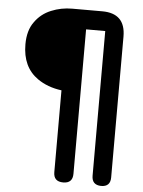

<svg xmlns="http://www.w3.org/2000/svg" viewBox="-61 -843 768 1029"><g transform="rotate(5 323.0 -328.5)"><path d="M522 138Q472 137 472 87V-691H369V86Q369 137 318 137Q266 137 266 86V-354Q190 -364 136 -402Q52 -461 52 -583Q52 -658 86 -704Q119 -751 173 -773Q226 -795 285 -795H447Q572 -795 572 -670V88Q572 138 522 138Z"/></g></svg>

Font: MaokenZhuyuanTi
Style: Regular
Weight: 400
Designer: Fontworks Inc & LongZhuTi team: ZERO子、时光羊、荆南、频凡、刘鹏、Little White Dog、帆影Magmeta、奈白不弍、白日月球、ChaoTawei、雨三（排名不分先后）
Version: Version 1.000; 20230222